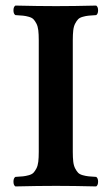

<svg xmlns="http://www.w3.org/2000/svg" viewBox="-20 -667 372 689"><path d="M119.1 -522.9Q119.1 -543.9 117.4 -558.3Q115.7 -572.8 110.6 -582.5Q105.5 -592.3 100.1 -597.9Q94.7 -603.5 83.5 -606.7Q72.3 -609.9 62.5 -610.8Q52.7 -611.8 35.2 -612.8Q28.3 -617.2 28.3 -629.9Q28.3 -642.6 35.2 -647Q119.1 -645 181.2 -645Q243.2 -645 325.2 -647Q332 -642.6 332 -629.9Q332 -617.2 325.2 -612.8Q307.6 -611.8 297.9 -610.8Q288.1 -609.9 276.9 -606.7Q265.6 -603.5 260.3 -597.9Q254.9 -592.3 249.8 -582.5Q244.6 -572.8 242.9 -558.3Q241.2 -543.9 241.2 -522.9V-122.1Q241.2 -101.1 242.9 -86.7Q244.6 -72.3 249.8 -62.5Q254.9 -52.7 260.3 -47.1Q265.6 -41.5 276.9 -38.3Q288.1 -35.2 297.9 -34.2Q307.6 -33.2 325.2 -32.2Q332 -27.8 332 -15.1Q332 -2.4 325.2 2Q243.2 0 181.2 0Q117.2 0 35.2 2Q28.3 -2.4 28.3 -15.1Q28.3 -27.8 35.2 -32.2Q52.7 -33.2 62.5 -34.2Q72.3 -35.2 83.5 -38.3Q94.7 -41.5 100.1 -47.1Q105.5 -52.7 110.6 -62.5Q115.7 -72.3 117.4 -86.7Q119.1 -101.1 119.1 -122.1Z"/></svg>

Font: Common Serif SemiBold
Style: Regular
Weight: 600
Designer: Philipp H. Poll, Khaled Hosny
Foundry: Stefan Peev, Context Ltd.
Version: Version 1.026